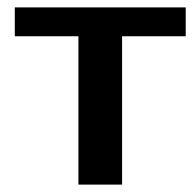

<svg xmlns="http://www.w3.org/2000/svg" viewBox="-20 -499 531 519"><path d="M20 -401V-479H482V-401H310V0H192V-401Z"/></svg>

Font: Karmilla
Style: Bold
Weight: 700
Designer: Jonathan Pinhorn
Version: Version 1.000